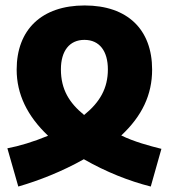

<svg xmlns="http://www.w3.org/2000/svg" viewBox="-20 -579 619 703"><path d="M47 104C123 82 207 49 287 4C369 51 453 84 532 104L571 -34C527 -45 471 -60 424 -83C500 -154 537 -232 537 -324C537 -471 447 -559 290 -559C132 -559 41 -470 41 -324C41 -234 80 -154 156 -82C103 -60 50 -44 7 -36ZM288 -158C234 -202 203 -251 203 -325C203 -392 234 -433 289 -433C345 -433 375 -391 375 -325C375 -256 346 -205 288 -158Z"/></svg>

Font: Noto Sans Georgian SemiCondensed Extra
Style: Regular
Weight: 800
Width: 4
Designer: Monotype Design Team
Foundry: Monotype Imaging Inc.
Version: Version 1.901